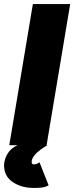

<svg xmlns="http://www.w3.org/2000/svg" viewBox="-28 -720 368 952"><path d="M18 0 135 -700H320L203 0ZM140 212Q79 212 35.5 183Q-8 154 -8 99Q-8 87 -2.5 68.5Q3 50 17 31.5Q31 13 59 0H207Q191 9 172.5 22.5Q154 36 141.5 52Q129 68 129 83Q129 95 140 95Q149 95 156.5 91.5Q164 88 168 85L213 199Q197 208 178.5 210Q160 212 140 212Z"/></svg>

Font: Figtree Black
Style: Italic
Weight: 900
Italic angle: -9.5°
Foundry: Erik Kennedy
Version: Version 2.001;gftools[0.9.30]